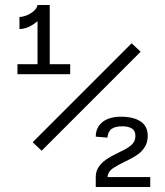

<svg xmlns="http://www.w3.org/2000/svg" viewBox="-20 -750 660 770"><path d="M130.5 -730H166.5Q166.5 -708 149.5 -685.5Q132.5 -663 107 -648.2Q81.5 -633.5 58 -633.5V-682Q70.5 -682 87 -688.5Q103.5 -695 116 -706.2Q128.5 -717.5 130.5 -730ZM130.5 -452.5V-730H179.5V-452.5ZM50 -492.5H261.5V-452.5H50ZM544 -542.5 147 -145.5 111 -179.5 508 -576.5ZM572.5 -205Q572.5 -179 560.5 -160.2Q548.5 -141.5 531.5 -129.8Q514.5 -118 490 -106Q485.5 -104 480.5 -101.5Q451.5 -87 437.2 -78Q423 -69 416.8 -58.2Q410.5 -47.5 411 -31L401.5 -40H582.5V0H364V-40Q364 -62 375 -79.2Q386 -96.5 406.2 -110.5Q426.5 -124.5 457.5 -139Q472.5 -146 479.5 -150Q500.5 -161 511.8 -173.5Q523 -186 523 -205Q523 -225.5 509 -234.5Q495 -243.5 470 -243.5Q443 -243.5 428.2 -233.5Q413.5 -223.5 410.5 -198L364 -202Q364 -227.5 376.8 -245.5Q389.5 -263.5 412 -272.8Q434.5 -282 464 -282Q515 -282 543.8 -263Q572.5 -244 572.5 -205Z"/></svg>

Font: Monaspace Argon Var ExtraLight
Style: Regular
Weight: 200
Designer: Riley Cran and the Lettermatic Team
Version: Version 1.200 (Monaspace Argon Var)